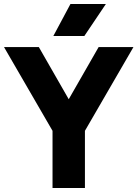

<svg xmlns="http://www.w3.org/2000/svg" viewBox="-23 -934 683 954"><path d="M350 -386H287L467 -700H640L399 -284V0H238V-284L-3 -700H170ZM242 -755 327 -914H503L396 -755Z"/></svg>

Font: SUSE Thin ExtraBold
Style: Regular
Weight: 800
Version: Version 1.000